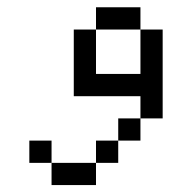

<svg xmlns="http://www.w3.org/2000/svg" viewBox="-20 -458 540 540"><path d="M125 0V62.5H250V0ZM125 0V-62.5H62.5V0ZM250 0H312.5V-62.5H250ZM312.5 -62.5H375V-125H312.5ZM375 -125H437.5Q437.5 -125 437.5 -375H375Q375 -375 375 -250H250Q250 -250 250 -375H187.5V-187.5H375ZM250 -375H375V-437.5H250Z"/></svg>

Font: UnifontExMono
Style: Regular
Weight: 500
Version: Version 15.0.06